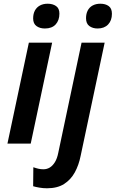

<svg xmlns="http://www.w3.org/2000/svg" viewBox="-20 -771 621 1031"><path d="M20 0 135 -542H260L145 0ZM221 -618Q194 -618 176 -631Q158 -644 158 -672Q158 -697 167.5 -714.5Q177 -732 194.5 -741.5Q212 -751 236 -751Q263 -751 281 -738.5Q299 -726 299 -698Q299 -662 279 -640Q259 -618 221 -618ZM232 240Q212 240 191.5 236.5Q171 233 158 229L159 127Q173 132 186 135Q199 138 213 138Q232 138 247.5 128.5Q263 119 275 99.5Q287 80 293 49L418 -542H542L413 66Q403 116 381.5 155Q360 194 324 217Q288 240 232 240ZM504 -618Q478 -618 460 -631Q442 -644 442 -673Q442 -697 451 -714.5Q460 -732 477.5 -741.5Q495 -751 519 -751Q546 -751 563.5 -738.5Q581 -726 581 -697Q581 -661 560.5 -639.5Q540 -618 504 -618Z"/></svg>

Font: Noto Sans Display SemiBold
Style: Italic
Weight: 600
Italic angle: -12°
Designer: Monotype Design Team
Foundry: Monotype Imaging Inc.
Version: Version 2.003